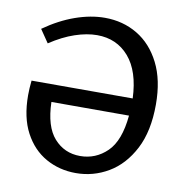

<svg xmlns="http://www.w3.org/2000/svg" viewBox="-80 -787 848 875"><g transform="rotate(10 343.5 -350.0)"><path d="M327 10Q251 10 188.5 -25Q126 -60 89 -129.5Q52 -199 52 -302Q52 -316 53 -335Q54 -354 56 -370H524Q519 -495 462.5 -560.5Q406 -626 315 -626Q268 -626 213 -607.5Q158 -589 99 -550L58 -610Q129 -660 200 -685Q271 -710 336 -710Q420 -710 487 -670Q554 -630 593.5 -552Q633 -474 633 -361Q633 -237 590 -154.5Q547 -72 477.5 -31Q408 10 327 10ZM333 -70Q405 -70 457.5 -121Q510 -172 521 -290H162Q165 -177 212.5 -123.5Q260 -70 333 -70Z"/></g></svg>

Font: Bitter Medium
Style: Regular
Weight: 500
Designer: Sol Matas, and Bitter project Authors
Foundry: Sol Matas
Version: Version 2.001